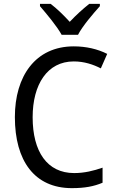

<svg xmlns="http://www.w3.org/2000/svg" viewBox="-20 -964 604 994"><path d="M299 -784H384C407 -829 462 -893 497 -932V-944H442C407 -916 376 -888 341 -851C309 -886 273 -921 242 -944H187V-932C223 -890 275 -828 299 -784ZM362 -646C416 -646 463 -630 502 -610L535 -685C486 -710 426 -724 362 -724C163 -724 57 -569 57 -358C57 -131 159 10 352 10C419 10 466 1 511 -18V-96C465 -80 417 -68 364 -68C224 -68 149 -179 149 -357C149 -527 225 -646 362 -646Z"/></svg>

Font: Noto Sans Devanagari SemiCondensed
Style: Regular
Weight: 400
Width: 4
Designer: Jelle Bosma - Monotype Design Team
Foundry: Monotype Imaging Inc.
Version: Version 2.004